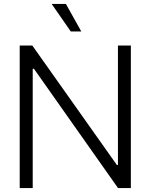

<svg xmlns="http://www.w3.org/2000/svg" viewBox="-20 -960 769 980"><path d="M647.9 -727.5V0H582.5L153.3 -608.9H147V0H80.6V-727.5H145L576.7 -117.7H582V-727.5ZM341.3 -799.3 243.7 -939.9H316.4L395 -799.3Z"/></svg>

Font: Inter Tight Light
Style: Regular
Weight: 300
Designer: Rasmus Andersson
Foundry: rsms
Version: Version 3.004